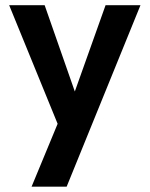

<svg xmlns="http://www.w3.org/2000/svg" viewBox="-20 -513 575 737"><path d="M101.2 203.6 201.2 -37.8 15.2 -493H151.4L267.2 -161.8L385.2 -493H519.2L235.8 203.6Z"/></svg>

Font: Hanken Grotesk
Style: Regular
Weight: 400
Designer: Alfredo Marco Pradil
Foundry: Hanken Design Co.
Version: Version 3.013